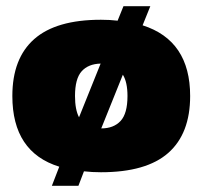

<svg xmlns="http://www.w3.org/2000/svg" viewBox="-20 -548 656 622"><path d="M148 54 172 -8Q20 -55 20 -237Q20 -359 91 -421.5Q162 -484 307 -484Q336 -484 361 -481L380 -528H467L442 -466Q596 -417 596 -237Q596 -115 525 -52.5Q454 10 307 10Q278 10 252 7L234 54ZM236 -168 306 -342Q266 -341 244.5 -317Q223 -293 223 -237Q223 -193 236 -168ZM308 -132Q348 -132 370.5 -156Q393 -180 393 -237Q393 -282 378 -306Z"/></svg>

Font: Kanit ExtraBold
Style: Regular
Weight: 800
Designer: Katatrad Team
Foundry: CadsonDemak
Version: Version 2.000; ttfautohint (v1.8.3)